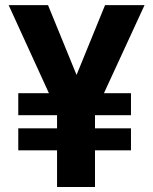

<svg xmlns="http://www.w3.org/2000/svg" viewBox="-20 -748 612 768"><path d="M172.1 -727.5 321.9 -360.9 218.2 -282.2 14.6 -727.5ZM251.8 -363.9 400.2 -727.5H558.2L352.9 -282.2ZM360 -383V0H208.2V-383ZM503.9 -375.2V-287.3H53.1V-375.2ZM503.9 -234.6V-146.7H53.1V-234.6Z"/></svg>

Font: GitLab Sans
Style: Regular
Weight: 400
Designer: Rasmus Andersson
Foundry: Modifications by GitLab B.V., manufactured by rsms
Version: Version 4.000;git-c8fb6b7